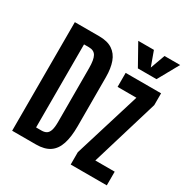

<svg xmlns="http://www.w3.org/2000/svg" viewBox="-212 -1141 1274 1316"><g transform="rotate(30 425.0 -483.0)"><path d="M64.5 0V-859.4H257.3Q322.8 -859.4 362.3 -833.3Q401.9 -807.1 419.7 -757.8Q437.5 -708.5 437.5 -638.7L438 -251Q438 -166.5 419.7 -110.6Q401.4 -54.7 360.8 -27.3Q320.3 0 252.9 0ZM195.3 -101.6H238.3Q261.2 -101.6 276.6 -110.8Q292 -120.1 299.6 -143.8Q307.1 -167.5 307.1 -210.9L306.6 -635.3Q306.6 -701.2 290.5 -730Q274.4 -758.8 233.9 -758.8H195.3ZM527.8 0V-97.7L689 -621.6H540V-732.4H820.3V-639.2L660.2 -108.4H813.5V0ZM597.2 -800.8 504.9 -965.8H628.9L670.9 -850.1L712.9 -965.8H836.4L744.6 -800.8Z"/></g></svg>

Font: Antonio
Style: Bold
Weight: 700
Designer: Vernon Adams
Foundry: Vernon Adams
Version: Version 1.002